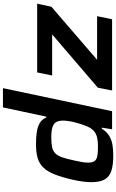

<svg xmlns="http://www.w3.org/2000/svg" viewBox="238 -1021 791 1307"><g transform="rotate(-90 633.5 -367.5)"><path d="M228 8Q164 8 124 -5Q84 -18 65.5 -50.5Q47 -83 47 -140Q47 -164 50.5 -194.5Q54 -225 62 -261Q79 -337 98.5 -387.5Q118 -438 145 -466.5Q172 -495 210.5 -506.5Q249 -518 305 -518Q349 -518 385.5 -513Q422 -508 448.5 -493Q475 -478 487 -448H493L556 -743H687L530 0H407L418 -70H411Q390 -36 361 -19Q332 -2 298.5 3Q265 8 228 8ZM290 -96Q325 -96 349 -101.5Q373 -107 388.5 -118.5Q404 -130 415 -147Q422 -159 429.5 -177Q437 -195 443.5 -216Q450 -237 455.5 -259Q461 -281 463.5 -301Q466 -321 466 -336Q466 -379 441 -396.5Q416 -414 354 -414Q312 -414 286 -408.5Q260 -403 243.5 -387Q227 -371 216 -339.5Q205 -308 194 -255Q187 -225 183.5 -203Q180 -181 180 -163Q180 -134 190.5 -119.5Q201 -105 225 -100.5Q249 -96 290 -96ZM671 0 690 -97 1053 -408H773L794 -510H1262L1241 -413L880 -102H1177L1156 0Z"/></g></svg>

Font: Saira Expanded SemiBold
Style: Italic
Weight: 600
Width: 7
Italic angle: -12°
Designer: Hector Gatti with collaboration of the Omnibus-Type team
Foundry: Omnibus-Type
Version: Version 1.101